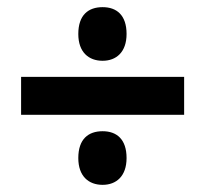

<svg xmlns="http://www.w3.org/2000/svg" viewBox="-20 -621 575 537"><path d="M199 -526C199 -475 228 -451 267 -451C305 -451 334 -475 334 -526C334 -579 306 -601 267 -601C227 -601 199 -579 199 -526ZM39 -300H495V-406H39ZM199 -179C199 -128 228 -104 267 -104C305 -104 334 -128 334 -179C334 -232 306 -254 267 -254C227 -254 199 -232 199 -179Z"/></svg>

Font: Noto Sans Sinhala UI SemiCondensed
Style: Bold
Weight: 700
Width: 4
Designer: Jelle Bosma - Monotype Design Team
Foundry: Monotype Imaging Inc.
Version: Version 2.006